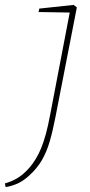

<svg xmlns="http://www.w3.org/2000/svg" viewBox="-95 -503 366 782"><path d="M-72 259 -75 244Q-49 237 -25 223Q-1 209 24 181Q53 148 73 99.5Q93 51 109 -34L189 -452L62 -454L65 -468L205 -483L218 -473L131 -27Q120 30 107.5 73Q95 116 75.5 149.5Q56 183 24 212Q0 234 -23.5 244.5Q-47 255 -72 259Z"/></svg>

Font: Source Serif Pro ExtraLight
Style: Italic
Weight: 200
Italic angle: -12°
Designer: Frank Grießhammer
Foundry: Adobe Systems Incorporated
Version: Version 3.001;hotconv 1.0.111;makeotfexe 2.5.65597